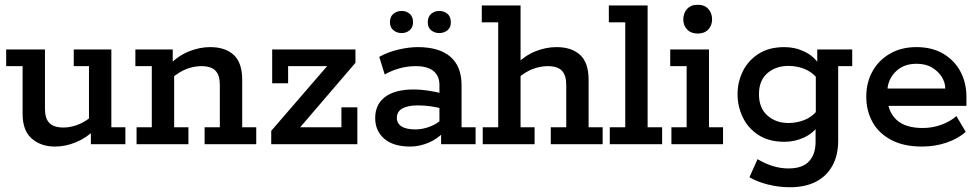

<svg xmlns="http://www.w3.org/2000/svg" viewBox="-20 -606 4118 807"><path d="M211 10Q152 10 113.5 -23.5Q75 -57 75 -127V-328H6V-398H169V-149Q169 -108 187.5 -89Q206 -70 247 -70Q277 -70 309 -82.5Q341 -95 374 -124L354 -93V-328H290V-398H448V-71H507V0H362V-60L381 -63Q343 -26 299 -8Q255 10 211 10Z M554 0V-71H618V-328H549V-398H706V-338L693 -335Q731 -373 775.5 -390.5Q820 -408 863 -408Q927 -408 962.5 -375Q998 -342 998 -271V-71H1057V0H840V-71H904V-249Q904 -290 885.5 -309Q867 -328 826 -328Q796 -328 765 -316.5Q734 -305 700 -276L712 -307V-71H772V0Z M1120 0V-56L1380 -357L1393 -328H1191V-256H1124V-398H1474V-342L1215 -40L1203 -71H1415V-155H1482V0Z M1705 10Q1633 10 1595 -23Q1557 -56 1557 -110Q1557 -167 1598.5 -198.5Q1640 -230 1720 -230Q1747 -230 1780.5 -225Q1814 -220 1843 -212L1827 -201V-249Q1827 -287 1802 -307.5Q1777 -328 1727 -328Q1693 -328 1660 -319Q1627 -310 1597 -293L1574 -367Q1612 -388 1656 -398Q1700 -408 1736 -408Q1826 -408 1873 -367.5Q1920 -327 1920 -248V-71H1979V0H1834V-64L1847 -53Q1821 -23 1782 -6.5Q1743 10 1705 10ZM1726 -62Q1756 -62 1787.5 -74Q1819 -86 1836 -105L1827 -77V-174L1843 -148Q1815 -156 1788 -159.5Q1761 -163 1736 -163Q1694 -163 1671 -150Q1648 -137 1648 -111Q1648 -87 1668 -74.5Q1688 -62 1726 -62ZM1668 -467Q1648 -467 1633.5 -479Q1619 -491 1619 -513Q1619 -536 1633.5 -548Q1648 -560 1668 -560Q1688 -560 1702 -548Q1716 -536 1716 -513Q1716 -491 1702 -479Q1688 -467 1668 -467ZM1826 -467Q1807 -467 1792.5 -478.5Q1778 -490 1778 -512Q1778 -536 1792.5 -548Q1807 -560 1826 -560Q1846 -560 1860.5 -548Q1875 -536 1875 -512Q1875 -490 1860.5 -478.5Q1846 -467 1826 -467Z M2009 0V-71H2074V-512H2005V-583H2168V-338L2149 -335Q2187 -373 2231 -390.5Q2275 -408 2319 -408Q2383 -408 2418.5 -375Q2454 -342 2454 -271V-71H2513V0H2295V-71H2360V-249Q2360 -290 2341.5 -309Q2323 -328 2282 -328Q2252 -328 2220.5 -316.5Q2189 -305 2155 -276L2168 -307V-71H2227V0Z M2543 0V-71H2608V-512H2539V-583H2702V-71H2763V0Z M2802 0V-71H2866V-328H2797V-398H2960V-71H3019V0ZM2913 -465Q2884 -465 2868 -482Q2852 -499 2852 -524Q2852 -551 2868 -568.5Q2884 -586 2913 -586Q2941 -586 2957 -568.5Q2973 -551 2973 -524Q2973 -499 2957 -482Q2941 -465 2913 -465Z M3300 181Q3253 181 3207.5 169.5Q3162 158 3130 139L3164 63Q3194 81 3227 91.5Q3260 102 3294 102Q3353 102 3380.5 72Q3408 42 3408 -10V-71L3423 -83Q3401 -48 3361.5 -29Q3322 -10 3277 -10Q3212 -10 3168 -38.5Q3124 -67 3102 -113Q3080 -159 3080 -210Q3080 -261 3102 -306Q3124 -351 3168 -379.5Q3212 -408 3277 -408Q3322 -408 3361.5 -389Q3401 -370 3423 -335L3415 -331V-398H3562V-328H3503V-16Q3503 47 3478.5 91Q3454 135 3409 158Q3364 181 3300 181ZM3294 -89Q3328 -89 3359.5 -101Q3391 -113 3414 -140L3409 -106V-310L3414 -278Q3391 -305 3359.5 -317Q3328 -329 3294 -329Q3241 -329 3205.5 -298.5Q3170 -268 3170 -210Q3170 -152 3205.5 -120.5Q3241 -89 3294 -89Z M3855 10Q3778 10 3725.5 -18Q3673 -46 3647 -93.5Q3621 -141 3621 -200Q3621 -258 3646.5 -305Q3672 -352 3720 -380Q3768 -408 3832 -408Q3898 -408 3945 -380Q3992 -352 4017 -305Q4042 -258 4042 -199V-161H3673V-234H3953Q3953 -259 3938.5 -282.5Q3924 -306 3897.5 -322Q3871 -338 3832 -338Q3793 -338 3766 -321.5Q3739 -305 3724.5 -279Q3710 -253 3710 -225V-200Q3710 -139 3747 -103.5Q3784 -68 3858 -68Q3900 -68 3937.5 -82Q3975 -96 4000 -118L4039 -52Q4007 -23 3958.5 -6.5Q3910 10 3855 10Z"/></svg>

Font: Rokkitt SemiBold Medium
Style: Regular
Weight: 500
Version: Version 3.103